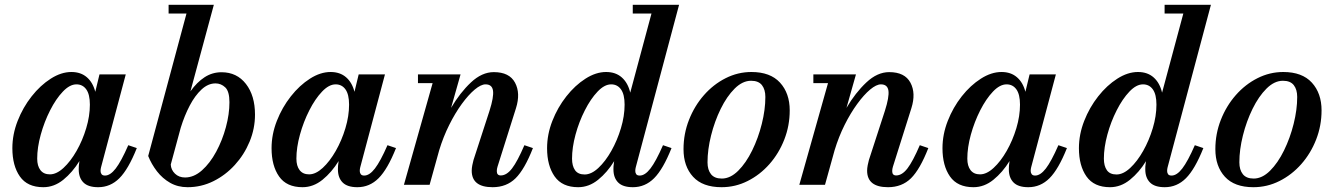

<svg xmlns="http://www.w3.org/2000/svg" viewBox="-20 -770 5562 800"><path d="M550 -153Q515 -65 477.5 -27.5Q440 10 389 10Q347 10 327.5 -9.8Q308 -29.5 308 -64.5Q308 -80 310 -91.5L311 -99Q282 -52 243.8 -21Q205.5 10 160.5 10Q94 10 62.8 -34.8Q31.5 -79.5 31.5 -152.5Q31.5 -210 53.5 -266.2Q75.5 -322.5 111.8 -368.5Q148 -414.5 191.5 -442.2Q235 -470 277.5 -470Q316.5 -470 341.8 -448.2Q367 -426.5 377 -387.5L394.5 -460H504L401 -73Q399 -65.5 399 -57.5Q399 -50 403.2 -44.2Q407.5 -38.5 417.5 -38.5Q439.5 -38.5 462.2 -68Q485 -97.5 514.5 -165ZM354.5 -334Q354.5 -376.5 339.5 -397.5Q324.5 -418.5 298.5 -418.5Q270.5 -418.5 241.8 -388.2Q213 -358 188.8 -310.2Q164.5 -262.5 149.8 -209Q135 -155.5 135 -109Q135 -78.5 148.5 -61Q162 -43.5 188 -43.5Q215.5 -43.5 244.8 -70.5Q274 -97.5 299 -141.2Q324 -185 339.2 -235.8Q354.5 -286.5 354.5 -334Z M757 -713.5H682.5V-750H871L773.5 -389.5Q800.5 -427.5 832.5 -448.2Q864.5 -469 903 -469Q967 -469 1004.8 -420.2Q1042.5 -371.5 1042.5 -292.5Q1042.5 -234 1020 -179.8Q997.5 -125.5 958.5 -82.8Q919.5 -40 869 -15Q818.5 10 761.5 10Q721 10 689 -8.2Q657 -26.5 634 -56.2Q611 -86 597.5 -120ZM691.5 -84.5Q692.5 -62.5 709 -46.5Q725.5 -30.5 751 -30.5Q788 -30.5 821.5 -60.2Q855 -90 880.8 -137.8Q906.5 -185.5 921.2 -240Q936 -294.5 936 -344Q936 -389.5 918.5 -406Q901 -422.5 878 -422.5Q847 -422.5 819.8 -397.2Q792.5 -372 770.5 -330Q748.5 -288 733 -237.5Z M1630 -153Q1595 -65 1557.5 -27.5Q1520 10 1469 10Q1427 10 1407.5 -9.8Q1388 -29.5 1388 -64.5Q1388 -80 1390 -91.5L1391 -99Q1362 -52 1323.8 -21Q1285.5 10 1240.5 10Q1174 10 1142.8 -34.8Q1111.5 -79.5 1111.5 -152.5Q1111.5 -210 1133.5 -266.2Q1155.5 -322.5 1191.8 -368.5Q1228 -414.5 1271.5 -442.2Q1315 -470 1357.5 -470Q1396.5 -470 1421.8 -448.2Q1447 -426.5 1457 -387.5L1474.5 -460H1584L1481 -73Q1479 -65.5 1479 -57.5Q1479 -50 1483.2 -44.2Q1487.5 -38.5 1497.5 -38.5Q1519.5 -38.5 1542.2 -68Q1565 -97.5 1594.5 -165ZM1434.5 -334Q1434.5 -376.5 1419.5 -397.5Q1404.5 -418.5 1378.5 -418.5Q1350.5 -418.5 1321.8 -388.2Q1293 -358 1268.8 -310.2Q1244.5 -262.5 1229.8 -209Q1215 -155.5 1215 -109Q1215 -78.5 1228.5 -61Q1242 -43.5 1268 -43.5Q1295.5 -43.5 1324.8 -70.5Q1354 -97.5 1379 -141.2Q1404 -185 1419.2 -235.8Q1434.5 -286.5 1434.5 -334Z M1782.5 -423.5H1721.5V-460H1899L1859.5 -320.5Q1896.5 -383.5 1942.2 -426.5Q1988 -469.5 2037.5 -469.5Q2102.5 -469.5 2126 -425.5Q2149.5 -381.5 2130 -319.5L2053 -75.5Q2050 -66 2050 -57Q2050 -39 2066.5 -39Q2091 -39 2113.5 -68.2Q2136 -97.5 2165 -165L2200.5 -153Q2166 -64.5 2128.2 -27.2Q2090.5 10 2032.5 10Q1945.5 10 1945.5 -59Q1945.5 -69 1948 -82Q1950.5 -95 1953 -103.5L2019.5 -308Q2038 -366 2034.2 -392.2Q2030.5 -418.5 2003 -418.5Q1984 -418.5 1958 -396.8Q1932 -375 1904.2 -337Q1876.5 -299 1851.8 -249.5Q1827 -200 1810 -144L1770 0H1663Z M2778 -153Q2743 -65 2705.5 -27.5Q2668 10 2617 10Q2575 10 2555.5 -9.8Q2536 -29.5 2536 -64.5Q2536 -68 2536.2 -75.8Q2536.5 -83.5 2538 -91.5L2539 -98.5Q2510.5 -52 2472.2 -21Q2434 10 2389 10Q2322.5 10 2291 -34.8Q2259.5 -79.5 2259.5 -152.5Q2259.5 -210 2281.5 -266.2Q2303.5 -322.5 2339.8 -368.5Q2376 -414.5 2419.5 -442.2Q2463 -470 2505.5 -470Q2545.5 -470 2571 -447.2Q2596.5 -424.5 2606 -384L2694.5 -713.5H2616.5V-750H2809.5L2629 -73Q2627 -65.5 2627 -57.5Q2627 -50 2631 -44.2Q2635 -38.5 2645.5 -38.5Q2667.5 -38.5 2690.2 -68Q2713 -97.5 2742.5 -165ZM2582.5 -334Q2582.5 -376.5 2567.5 -397.5Q2552.5 -418.5 2526.5 -418.5Q2498.5 -418.5 2469.8 -388.2Q2441 -358 2416.8 -310.2Q2392.5 -262.5 2378 -209Q2363.5 -155.5 2363.5 -109Q2363.5 -78.5 2376 -60.8Q2388.5 -43 2416 -43Q2444 -43 2473.2 -70.2Q2502.5 -97.5 2527.2 -141.2Q2552 -185 2567.2 -235.8Q2582.5 -286.5 2582.5 -334Z M2986.5 10Q2907.5 10 2867.8 -33.5Q2828 -77 2828 -148.5Q2828 -212.5 2850.8 -270.5Q2873.5 -328.5 2913 -373.5Q2952.5 -418.5 3003.5 -444.2Q3054.5 -470 3111 -470Q3189.5 -470 3230 -425.8Q3270.5 -381.5 3270.5 -310Q3270.5 -246.5 3248 -188.8Q3225.5 -131 3186 -86.2Q3146.5 -41.5 3095.2 -15.8Q3044 10 2986.5 10ZM2987.5 -26Q3023 -26 3055.8 -58.5Q3088.5 -91 3114 -143Q3139.5 -195 3154.2 -254Q3169 -313 3169 -366Q3169 -397 3154.8 -415.2Q3140.5 -433.5 3109.5 -433.5Q3074 -433.5 3041.2 -401Q3008.5 -368.5 2983 -316.5Q2957.5 -264.5 2942.8 -205.5Q2928 -146.5 2928 -93.5Q2928 -62.5 2942.5 -44.2Q2957 -26 2987.5 -26Z M3430 -423.5H3369V-460H3546.5L3507 -320.5Q3544 -383.5 3589.8 -426.5Q3635.5 -469.5 3685 -469.5Q3750 -469.5 3773.5 -425.5Q3797 -381.5 3777.5 -319.5L3700.5 -75.5Q3697.5 -66 3697.5 -57Q3697.5 -39 3714 -39Q3738.5 -39 3761 -68.2Q3783.5 -97.5 3812.5 -165L3848 -153Q3813.5 -64.5 3775.8 -27.2Q3738 10 3680 10Q3593 10 3593 -59Q3593 -69 3595.5 -82Q3598 -95 3600.5 -103.5L3667 -308Q3685.5 -366 3681.8 -392.2Q3678 -418.5 3650.5 -418.5Q3631.5 -418.5 3605.5 -396.8Q3579.5 -375 3551.8 -337Q3524 -299 3499.2 -249.5Q3474.5 -200 3457.5 -144L3417.5 0H3310.5Z M4425.5 -153Q4390.5 -65 4353 -27.5Q4315.5 10 4264.5 10Q4222.5 10 4203 -9.8Q4183.5 -29.5 4183.5 -64.5Q4183.5 -80 4185.5 -91.5L4186.5 -99Q4157.5 -52 4119.2 -21Q4081 10 4036 10Q3969.5 10 3938.2 -34.8Q3907 -79.5 3907 -152.5Q3907 -210 3929 -266.2Q3951 -322.5 3987.2 -368.5Q4023.5 -414.5 4067 -442.2Q4110.5 -470 4153 -470Q4192 -470 4217.2 -448.2Q4242.5 -426.5 4252.5 -387.5L4270 -460H4379.5L4276.5 -73Q4274.5 -65.5 4274.5 -57.5Q4274.5 -50 4278.8 -44.2Q4283 -38.5 4293 -38.5Q4315 -38.5 4337.8 -68Q4360.5 -97.5 4390 -165ZM4230 -334Q4230 -376.5 4215 -397.5Q4200 -418.5 4174 -418.5Q4146 -418.5 4117.2 -388.2Q4088.5 -358 4064.2 -310.2Q4040 -262.5 4025.2 -209Q4010.5 -155.5 4010.5 -109Q4010.5 -78.5 4024 -61Q4037.5 -43.5 4063.5 -43.5Q4091 -43.5 4120.2 -70.5Q4149.5 -97.5 4174.5 -141.2Q4199.5 -185 4214.8 -235.8Q4230 -286.5 4230 -334Z M4994 -153Q4959 -65 4921.5 -27.5Q4884 10 4833 10Q4791 10 4771.5 -9.8Q4752 -29.5 4752 -64.5Q4752 -68 4752.2 -75.8Q4752.5 -83.5 4754 -91.5L4755 -98.5Q4726.5 -52 4688.2 -21Q4650 10 4605 10Q4538.5 10 4507 -34.8Q4475.5 -79.5 4475.5 -152.5Q4475.5 -210 4497.5 -266.2Q4519.5 -322.5 4555.8 -368.5Q4592 -414.5 4635.5 -442.2Q4679 -470 4721.5 -470Q4761.5 -470 4787 -447.2Q4812.5 -424.5 4822 -384L4910.5 -713.5H4832.5V-750H5025.5L4845 -73Q4843 -65.5 4843 -57.5Q4843 -50 4847 -44.2Q4851 -38.5 4861.5 -38.5Q4883.5 -38.5 4906.2 -68Q4929 -97.5 4958.5 -165ZM4798.5 -334Q4798.5 -376.5 4783.5 -397.5Q4768.5 -418.5 4742.5 -418.5Q4714.5 -418.5 4685.8 -388.2Q4657 -358 4632.8 -310.2Q4608.5 -262.5 4594 -209Q4579.5 -155.5 4579.5 -109Q4579.5 -78.5 4592 -60.8Q4604.5 -43 4632 -43Q4660 -43 4689.2 -70.2Q4718.5 -97.5 4743.2 -141.2Q4768 -185 4783.2 -235.8Q4798.5 -286.5 4798.5 -334Z M5202.5 10Q5123.5 10 5083.8 -33.5Q5044 -77 5044 -148.5Q5044 -212.5 5066.8 -270.5Q5089.5 -328.5 5129 -373.5Q5168.5 -418.5 5219.5 -444.2Q5270.5 -470 5327 -470Q5405.5 -470 5446 -425.8Q5486.5 -381.5 5486.5 -310Q5486.5 -246.5 5464 -188.8Q5441.5 -131 5402 -86.2Q5362.5 -41.5 5311.2 -15.8Q5260 10 5202.5 10ZM5203.5 -26Q5239 -26 5271.8 -58.5Q5304.5 -91 5330 -143Q5355.5 -195 5370.2 -254Q5385 -313 5385 -366Q5385 -397 5370.8 -415.2Q5356.5 -433.5 5325.5 -433.5Q5290 -433.5 5257.2 -401Q5224.5 -368.5 5199 -316.5Q5173.5 -264.5 5158.8 -205.5Q5144 -146.5 5144 -93.5Q5144 -62.5 5158.5 -44.2Q5173 -26 5203.5 -26Z"/></svg>

Font: Bodoni* 06pt Medium
Style: Italic
Weight: 500
Italic angle: -13°
Version: Version 2.3